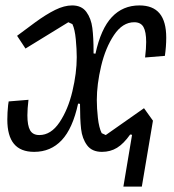

<svg xmlns="http://www.w3.org/2000/svg" viewBox="-20 -548 640 708"><path d="M460 -52Q436 -18 411.5 -3Q387 12 356 12Q319 12 301 -12.5Q283 -37 279 -72.5Q275 -108 275 -165L268 -166Q248 -74 207.5 -31Q167 12 106 12Q56 12 31.5 -17.5Q7 -47 7 -107Q7 -133 10 -161L12 -174L85 -180Q83 -163 82 -149Q81 -135 81 -123Q81 -85 91 -67.5Q101 -50 125 -50Q168 -50 199.5 -97Q231 -144 247 -211.5Q263 -279 263 -337Q263 -366 259.5 -403Q256 -440 247 -459L232 -466L74 -369L43 -416L109 -465Q150 -495 183.5 -511.5Q217 -528 246 -528Q281 -528 298.5 -504Q316 -480 320.5 -445Q325 -410 325 -357V-351L332 -350Q352 -442 392.5 -485Q433 -528 494 -528Q544 -528 568.5 -498.5Q593 -469 593 -409Q593 -377 588 -342L515 -336Q517 -353 518 -367Q519 -381 519 -393Q519 -431 509 -448.5Q499 -466 475 -466Q432 -466 400.5 -419Q369 -372 353 -304.5Q337 -237 337 -179Q337 -149 341 -113Q345 -77 355 -57L370 -50L511 -149L544 -103L503 140H435L467 -51Z"/></svg>

Font: iA Writer Mono V
Style: Regular
Weight: 400
Italic angle: -9.5°
Designer: Mike Abbink, Paul van der Laan, Pieter van Rosmalen
Foundry: Bold Monday
Version: Version 2.000